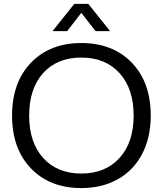

<svg xmlns="http://www.w3.org/2000/svg" viewBox="-20 -958 836 987"><path d="M397.9 8.8Q236.3 8.8 139.2 -92.3Q42 -193.4 42 -363.8Q42 -534.7 139.4 -635.7Q236.8 -736.8 397.9 -736.8Q560.1 -736.8 657.5 -635.7Q754.9 -534.7 754.9 -363.8Q754.9 -250.5 710.4 -166Q666 -81.5 585.2 -36.4Q504.4 8.8 397.9 8.8ZM129.9 -363.8Q129.9 -225.6 202.1 -145.8Q274.4 -65.9 397.9 -65.9Q522 -65.9 594.5 -146Q667 -226.1 667 -363.8Q667 -502 594.5 -582Q522 -662.1 397.9 -662.1Q273.9 -662.1 201.9 -582.3Q129.9 -502.4 129.9 -363.8ZM250 -797.9 361.8 -938H434.1L545.9 -797.9H471.2L397.9 -892.1L325.2 -797.9Z"/></svg>

Font: Lumene Sans
Style: Regular
Weight: 400
Designer: Deni Anggara
Version: Version 1.003;Glyphs 3.1.2 (3151)